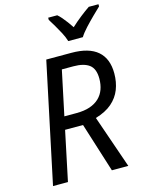

<svg xmlns="http://www.w3.org/2000/svg" viewBox="-137 -1025 836 1106"><g transform="rotate(-15 281.0 -472.0)"><path d="M38 0 189 -714H339Q443 -714 495 -669Q547 -624 547 -536Q547 -484 530 -440.5Q513 -397 476 -365Q439 -333 378 -315L487 0H389L296 -295H189L127 0ZM277 -371Q324 -371 357.5 -382.5Q391 -394 413 -415Q435 -436 445.5 -465Q456 -494 456 -529Q456 -588 424 -612Q392 -636 330 -636H261L205 -371ZM339 -784Q331 -810 317 -836.5Q303 -863 288.5 -887.5Q274 -912 262 -931V-944H316Q328 -934 340.5 -919.5Q353 -905 365.5 -888Q378 -871 390 -853Q419 -880 449 -903.5Q479 -927 504 -944H562V-931Q546 -916 519 -889.5Q492 -863 466 -835Q440 -807 426 -784Z"/></g></svg>

Font: Noto Sans Display
Style: Italic
Weight: 400
Italic angle: -12°
Designer: Monotype Design Team
Foundry: Monotype Imaging Inc.
Version: Version 2.003